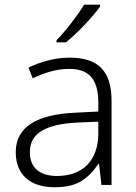

<svg xmlns="http://www.w3.org/2000/svg" viewBox="-20 -786 576 816"><path d="M405.3 -766.1H337.4C312 -723.6 256.8 -650.9 220.2 -615.2V-606H260.3C309.6 -645.5 376 -716.8 405.3 -757.8ZM275.9 -541C211.9 -541 151.9 -522.9 101.1 -499L119.1 -453.1C169.9 -477.1 219.2 -493.2 273.9 -493.2C355.5 -493.2 397.9 -452.6 397.9 -349.1V-312L300.8 -307.1C135.3 -299.8 46.9 -246.1 46.9 -139.2C46.9 -43 108.9 9.8 211.9 9.8C261.2 9.8 299.8 0.5 327.6 -17.6C355.5 -35.6 378.9 -60.1 397.9 -89.8H400.9L411.1 0H454.1V-357.9C454.1 -484.9 396.5 -541 275.9 -541ZM397.9 -269V-216.8C396.5 -105 333 -38.1 222.2 -38.1C149.9 -38.1 106.9 -72.3 106.9 -139.2C106.9 -219.2 171.9 -257.8 308.1 -265.1Z"/></svg>

Font: Noto Reveo Sans
Style: Regular
Weight: 300
Designer: Monotype Design Team
Foundry: Monotype Imaging Inc.
Version: Version 2.007